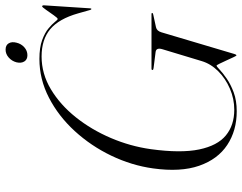

<svg xmlns="http://www.w3.org/2000/svg" viewBox="-112 -766 888 704"><g transform="rotate(-90 332.0 -414.0)"><path d="M468 -713.5Q509.5 -713.5 536.8 -703.5Q564 -693.5 579.8 -680.2Q595.5 -667 603.5 -656.8Q611.5 -646.5 614.5 -646.5Q618 -646.5 628 -660.8Q638 -675 648 -689.2Q658 -703.5 660.5 -703.5Q664.5 -703.5 664.5 -697L653.5 -528.5Q653.5 -523 651 -523Q648.5 -523 647 -529L635 -571.5Q615 -642 577 -673.8Q539 -705.5 477 -705.5Q413.5 -705.5 356.8 -671.5Q300 -637.5 254.2 -580.2Q208.5 -523 178 -451.5Q147.5 -380 137 -304.5Q122 -195 136 -127.8Q150 -60.5 187.5 -29.8Q225 1 281.5 1Q321.5 1 358.8 -15Q396 -31 423 -58Q450 -85 460 -118.5L503.5 -262.5Q510.5 -285.5 493 -287.5L434 -295Q426.5 -296 427.5 -299Q427.5 -302.5 432 -302.5H633Q636.5 -302.5 636.5 -300Q636 -297 630 -296L584 -286Q570.5 -283 565.5 -266L486 1.5Q484 9 480.5 9Q479.5 9 474.2 -2Q469 -13 462.5 -27.5Q456 -42 450.5 -53Q445 -64 443.5 -64Q440.5 -64 428.8 -52.8Q417 -41.5 396.2 -27Q375.5 -12.5 345.5 -1.2Q315.5 10 276 10Q205 10 152.5 -24.8Q100 -59.5 76.2 -127.8Q52.5 -196 66.5 -296.5Q77.5 -375.5 113.2 -450Q149 -524.5 203.5 -584Q258 -643.5 325.8 -678.5Q393.5 -713.5 468 -713.5ZM481.5 -757.5Q465.5 -757.5 458.5 -769Q451.5 -780.5 455.5 -797.5Q460 -814.5 473 -826Q486 -837.5 502 -837.5Q518.5 -837.5 525.2 -826Q532 -814.5 527.5 -797.5Q523.5 -780.5 510.8 -769Q498 -757.5 481.5 -757.5Z"/></g></svg>

Font: Fraunces 144pt Light
Style: Italic
Weight: 300
Italic angle: -16°
Version: Version 1.000;[0bf87f6ff]